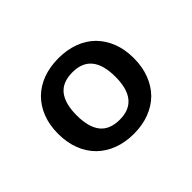

<svg xmlns="http://www.w3.org/2000/svg" viewBox="-80 -851 561 561"><g transform="rotate(-45 201.0 -570.0)"><path d="M201.5 -726.5Q236.5 -726.5 265.5 -715.8Q294.5 -705 314.8 -684.8Q335 -664.5 346.2 -635.8Q357.5 -607 357.5 -571Q357.5 -534.5 346.2 -505.5Q335 -476.5 314.8 -456.2Q294.5 -436 265.5 -425Q236.5 -414 201.5 -414Q166 -414 137 -425Q108 -436 87.5 -456.2Q67 -476.5 55.8 -505.5Q44.5 -534.5 44.5 -571Q44.5 -607 55.8 -635.8Q67 -664.5 87.5 -684.8Q108 -705 137 -715.8Q166 -726.5 201.5 -726.5ZM201.5 -472.5Q281 -472.5 281 -570.5Q281 -668.5 201.5 -668.5Q160 -668.5 140.5 -643.8Q121 -619 121 -570.5Q121 -522 140.5 -497.2Q160 -472.5 201.5 -472.5Z"/></g></svg>

Font: TypoPRO Lato
Style: Regular
Weight: 500
Designer: Lukasz Dziedzic with Adam Twardoch and Botio Nikoltchev
Foundry: tyPoland Lukasz Dziedzic
Version: Version 2.010; 2014-09-01; http://www.latofonts.com/